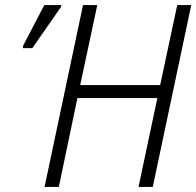

<svg xmlns="http://www.w3.org/2000/svg" viewBox="-20 -734 771 754"><path d="M155 0 306 -714H362L295 -400H609L676 -714H731L580 0H524L598 -349H284L211 0ZM70 -545 71 -555 154 -714H221L219 -706L107 -545Z"/></svg>

Font: Noto Sans SemiCondensed Light
Style: Italic
Weight: 300
Width: 4
Italic angle: -12°
Designer: Monotype Design Team
Foundry: Monotype Imaging Inc.
Version: Version 2.013; ttfautohint (v1.8.4.7-5d5b)